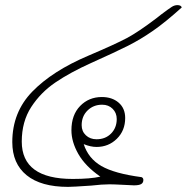

<svg xmlns="http://www.w3.org/2000/svg" viewBox="-20 -720 730 750"><path d="M540 -17Q540 -6 531.5 -1Q523 4 503 4L462 2Q424 0 408 0Q379 0 336 5Q264 10 246 10Q140 10 84 -35.5Q28 -81 28 -165Q28 -282 106.5 -362.5Q185 -443 324 -502Q432 -548 476 -571.5Q520 -595 590 -648L609 -663Q641 -687 651.5 -693.5Q662 -700 673 -700Q687 -700 690 -691Q627 -634 578 -600Q529 -566 480.5 -541.5Q432 -517 336 -474Q254 -437 196.5 -398Q139 -359 102 -302Q65 -245 65 -167Q65 -21 264 -21Q333 -21 372 -30Q313 -71 286 -118.5Q259 -166 259 -211Q259 -271 293 -306Q327 -341 378 -341Q418 -341 443.5 -319Q469 -297 469 -259Q469 -210 436.5 -178Q404 -146 357 -146Q334 -146 307 -157Q325 -101 376 -71.5Q427 -42 533 -28Q540 -25 540 -17ZM299 -231Q299 -207 315.5 -191.5Q332 -176 357 -176Q392 -176 414 -198.5Q436 -221 436 -255Q436 -279 420 -295Q404 -311 379 -311Q345 -311 322 -288.5Q299 -266 299 -231Z"/></svg>

Font: Thasadith
Style: Italic
Weight: 400
Italic angle: -9°
Designer: Cadson Demak Co.,Ltd.
Foundry: Cadson Demak Co.,Ltd.
Version: Version 1.000; ttfautohint (v1.6)